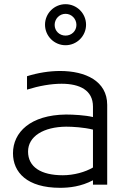

<svg xmlns="http://www.w3.org/2000/svg" viewBox="-20 -852 608 917"><path d="M391 -734C391 -788 347 -832 293 -832C239 -832 195 -788 195 -734C195 -680 239 -636 293 -636C347 -636 391 -680 391 -734ZM345 -733C345 -704 322 -682 293 -682C264 -682 241 -704 241 -733C241 -762 264 -786 293 -786C322 -786 345 -762 345 -733ZM492 30V-351C492 -465 388 -513 267 -513C215 -513 160 -504 109 -488V-424C167 -442 224 -452 274 -452C361 -452 424 -421 424 -343V-293C386 -302 330 -305 295 -305C125 -303 42 -220 42 -120C42 -29 109 45 267 45C311 45 367 39 424 9V30ZM424 -52C387 -30 332 -15 280 -15C175 -15 114 -55 114 -128C114 -201 188 -246 296 -247C326 -247 380 -244 424 -233Z"/></svg>

Font: LINE Seed JP_OTF Regular
Style: Regular
Weight: 400
Designer: LY Corporation & Fontrix & Fontworks
Version: Version 1.002